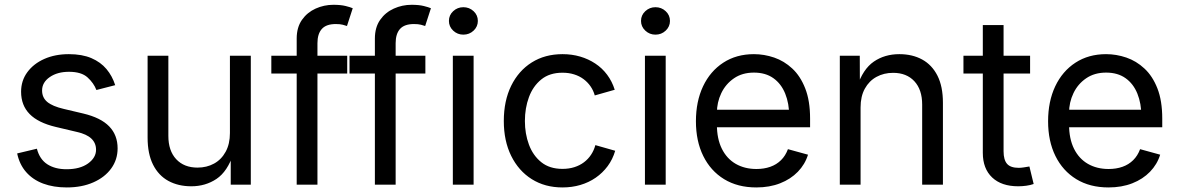

<svg xmlns="http://www.w3.org/2000/svg" viewBox="-20 -782 4990 813"><path d="M262.7 11.7Q206.5 11.7 162.8 -4.6Q119.1 -21 90.8 -53.2Q62.5 -85.4 52.7 -132.3L136.2 -152.3Q147.9 -107.4 180.4 -86.4Q212.9 -65.4 261.7 -65.4Q318.8 -65.4 352.8 -89.8Q386.7 -114.3 386.7 -147.9Q386.7 -176.3 366.9 -195.1Q347.2 -213.9 306.6 -223.1L215.8 -244.6Q141.6 -262.2 105.5 -299.1Q69.3 -335.9 69.3 -393.6Q69.3 -440.4 95.7 -476.3Q122.1 -512.2 167.7 -532.5Q213.4 -552.7 271.5 -552.7Q327.6 -552.7 366.9 -535.9Q406.2 -519 430.9 -489.5Q455.6 -460 467.8 -421.4L388.2 -400.9Q377 -430.2 350.8 -454.1Q324.7 -478 272 -478Q223.1 -478 190.7 -455.6Q158.2 -433.1 158.2 -398.9Q158.2 -368.7 180.2 -350.3Q202.1 -332 250 -320.8L332.5 -301.3Q406.7 -283.7 442.4 -246.8Q478 -210 478 -153.8Q478 -106 450.9 -68.6Q423.8 -31.2 375.2 -9.8Q326.7 11.7 262.7 11.7Z M790 6.8Q734.9 6.8 693.1 -15.9Q651.4 -38.6 628.2 -84.5Q605 -130.4 605 -199.2V-545.9H692.9V-206.5Q692.9 -143.6 726.1 -107.9Q759.3 -72.3 816.4 -72.3Q855.5 -72.3 886.5 -89.4Q917.5 -106.4 935.5 -139.4Q953.6 -172.4 953.6 -218.8V-545.9H1042V0H957V-132.3H968.8Q943.4 -55.7 896.7 -24.4Q850.1 6.8 790 6.8Z M1450.2 -545.9V-470.7H1128.9V-545.9ZM1236.3 0V-618.7Q1236.3 -666 1258.5 -697.8Q1280.8 -729.5 1316.4 -745.6Q1352.1 -761.7 1391.6 -761.7Q1422.9 -761.7 1443.4 -756.6Q1463.9 -751.5 1473.6 -747.1L1449.2 -671.9Q1442.4 -674.3 1431.4 -677.2Q1420.4 -680.2 1401.9 -680.2Q1361.3 -680.2 1342.8 -659.4Q1324.2 -638.7 1324.2 -599.1V0Z M1781.2 -545.9V-470.7H1460V-545.9ZM1567.4 0V-618.7Q1567.4 -666 1589.6 -697.8Q1611.8 -729.5 1647.5 -745.6Q1683.1 -761.7 1722.7 -761.7Q1753.9 -761.7 1774.4 -756.6Q1794.9 -751.5 1804.7 -747.1L1780.3 -671.9Q1773.4 -674.3 1762.5 -677.2Q1751.5 -680.2 1732.9 -680.2Q1692.4 -680.2 1673.8 -659.4Q1655.3 -638.7 1655.3 -599.1V0Z M1897.5 0V-545.9H1985.4V0ZM1941.9 -635.3Q1917 -635.3 1898.9 -652.3Q1880.9 -669.4 1880.9 -693.4Q1880.9 -717.8 1898.9 -734.6Q1917 -751.5 1941.9 -751.5Q1967.3 -751.5 1985.4 -734.6Q2003.4 -717.8 2003.4 -693.4Q2003.4 -669.4 1985.4 -652.3Q1967.3 -635.3 1941.9 -635.3Z M2361.8 11.7Q2287.6 11.7 2231.7 -23.4Q2175.8 -58.6 2144.5 -122.1Q2113.3 -185.5 2113.3 -269.5Q2113.3 -355 2144.5 -418.7Q2175.8 -482.4 2231.7 -517.6Q2287.6 -552.7 2361.8 -552.7Q2401.4 -552.7 2436.5 -542.5Q2471.7 -532.2 2500.7 -512.9Q2529.8 -493.7 2550.8 -465.6Q2571.8 -437.5 2583 -401.9L2498.5 -377.9Q2492.7 -398.9 2480.5 -416.5Q2468.3 -434.1 2450.9 -447Q2433.6 -460 2411.1 -467Q2388.7 -474.1 2361.8 -474.1Q2307.1 -474.1 2272 -445.6Q2236.8 -417 2219.7 -370.6Q2202.6 -324.2 2202.6 -269.5Q2202.6 -215.8 2219.7 -169.7Q2236.8 -123.5 2272 -95.2Q2307.1 -66.9 2361.8 -66.9Q2389.2 -66.9 2412.1 -74.2Q2435.1 -81.5 2452.9 -95Q2470.7 -108.4 2482.9 -127Q2495.1 -145.5 2501 -167.5L2585 -143.6Q2574.2 -106.9 2553 -78.4Q2531.7 -49.8 2502.4 -29.5Q2473.1 -9.3 2437.5 1.2Q2401.9 11.7 2361.8 11.7Z M2710.9 0V-545.9H2798.8V0ZM2755.4 -635.3Q2730.5 -635.3 2712.4 -652.3Q2694.3 -669.4 2694.3 -693.4Q2694.3 -717.8 2712.4 -734.6Q2730.5 -751.5 2755.4 -751.5Q2780.8 -751.5 2798.8 -734.6Q2816.9 -717.8 2816.9 -693.4Q2816.9 -669.4 2798.8 -652.3Q2780.8 -635.3 2755.4 -635.3Z M3182.6 11.7Q3103.5 11.7 3046.1 -23.4Q2988.8 -58.6 2957.8 -121.6Q2926.8 -184.6 2926.8 -268.6Q2926.8 -352.5 2957 -416.5Q2987.3 -480.5 3042.7 -516.6Q3098.1 -552.7 3172.4 -552.7Q3215.8 -552.7 3258.1 -538.3Q3300.3 -523.9 3334.7 -491.9Q3369.1 -460 3389.6 -407.7Q3410.2 -355.5 3410.2 -279.8V-243.2H2986.3V-317.4H3362.8L3321.8 -290Q3321.8 -343.8 3304.9 -385.5Q3288.1 -427.2 3254.9 -450.9Q3221.7 -474.6 3172.4 -474.6Q3123 -474.6 3087.9 -450.4Q3052.7 -426.3 3034.2 -387.5Q3015.6 -348.6 3015.6 -304.2V-254.9Q3015.6 -194.3 3036.6 -152.1Q3057.6 -109.9 3095.5 -88.1Q3133.3 -66.4 3183.1 -66.4Q3215.3 -66.4 3241.7 -75.7Q3268.1 -85 3287.1 -103.8Q3306.2 -122.6 3316.4 -150.4L3401.4 -127Q3388.7 -85.9 3358.4 -54.7Q3328.1 -23.4 3283.4 -5.9Q3238.8 11.7 3182.6 11.7Z M3624 -327.1V0H3536.1V-545.9H3620.6L3621.1 -413.6H3608.9Q3633.8 -489.3 3679.9 -521Q3726.1 -552.7 3788.1 -552.7Q3843.3 -552.7 3884.8 -530Q3926.3 -507.3 3949.5 -461.7Q3972.7 -416 3972.7 -346.7V0H3884.8V-339.4Q3884.8 -402.3 3851.8 -438Q3818.8 -473.6 3761.7 -473.6Q3722.7 -473.6 3691.4 -456.5Q3660.2 -439.5 3642.1 -406.7Q3624 -374 3624 -327.1Z M4341.8 -545.9V-470.7H4059.6V-545.9ZM4141.6 -675.8H4229.5V-141.6Q4229.5 -105 4244.4 -88.1Q4259.3 -71.3 4293.9 -71.3Q4302.2 -71.3 4315.2 -73.2Q4328.1 -75.2 4338.9 -77.1L4356.9 -2.9Q4343.3 2 4325.9 4.4Q4308.6 6.8 4291.5 6.8Q4220.7 6.8 4181.2 -30.5Q4141.6 -67.9 4141.6 -134.8Z M4673.8 11.7Q4594.7 11.7 4537.4 -23.4Q4480 -58.6 4449 -121.6Q4418 -184.6 4418 -268.6Q4418 -352.5 4448.2 -416.5Q4478.5 -480.5 4533.9 -516.6Q4589.4 -552.7 4663.6 -552.7Q4707 -552.7 4749.3 -538.3Q4791.5 -523.9 4825.9 -491.9Q4860.4 -460 4880.9 -407.7Q4901.4 -355.5 4901.4 -279.8V-243.2H4477.5V-317.4H4854L4813 -290Q4813 -343.8 4796.1 -385.5Q4779.3 -427.2 4746.1 -450.9Q4712.9 -474.6 4663.6 -474.6Q4614.3 -474.6 4579.1 -450.4Q4543.9 -426.3 4525.4 -387.5Q4506.8 -348.6 4506.8 -304.2V-254.9Q4506.8 -194.3 4527.8 -152.1Q4548.8 -109.9 4586.7 -88.1Q4624.5 -66.4 4674.3 -66.4Q4706.5 -66.4 4732.9 -75.7Q4759.3 -85 4778.3 -103.8Q4797.4 -122.6 4807.6 -150.4L4892.6 -127Q4879.9 -85.9 4849.6 -54.7Q4819.3 -23.4 4774.7 -5.9Q4730 11.7 4673.8 11.7Z"/></svg>

Font: Inter Variable
Style: Regular
Weight: 400
Designer: Rasmus Andersson
Foundry: rsms
Version: Version 4.001;git-9221beed3